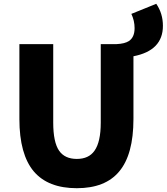

<svg xmlns="http://www.w3.org/2000/svg" viewBox="-20 -976 877 1010"><path d="M384 14Q233 14 158 -74Q82 -164 82 -350V-744H260V-331Q260 -228 291 -183Q321 -140 384 -140Q447 -140 477 -183Q510 -229 510 -331V-537V-744H594Q636 -746 658 -760Q688 -780 688 -828Q688 -867 671 -903L802 -956Q837 -905 837 -840Q837 -710 682 -680V-350Q682 -163 607 -74Q534 14 384 14Z"/></svg>

Font: GenSekiGothic TW H
Style: Regular
Weight: 900
Version: Version 1.501;PS 1;hotconv 16.6.51;makeotf.lib2.5.65220